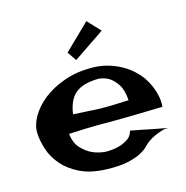

<svg xmlns="http://www.w3.org/2000/svg" viewBox="-91 -760 734 756"><g transform="rotate(-15 276.5 -382.0)"><path d="M268.6 -157.2Q295.9 -157.2 319.3 -163.1Q338.9 -168 356.9 -179.2Q375 -190.4 380.9 -212.9Q400.4 -209 414.1 -206.5Q427.7 -204.1 437.5 -202.1Q448.2 -199.2 456.1 -198.2Q463.9 -196.3 474.6 -194.3Q484.4 -192.4 498.5 -189.9Q512.7 -187.5 532.2 -183.6Q517.6 -185.5 502.4 -180.7Q487.3 -175.8 473.6 -169.9Q458 -163.1 444.3 -153.3Q435.5 -147.5 424.3 -135.7Q413.1 -124 392.6 -113.3Q372.1 -102.5 338.4 -95.2Q304.7 -87.9 252 -89.8Q188.5 -91.8 145.5 -112.8Q102.5 -133.8 76.2 -164.6Q49.8 -195.3 38.1 -231.4Q26.4 -267.6 25.4 -298.8Q24.4 -330.1 43.9 -364.3Q63.5 -398.4 99.1 -426.8Q134.8 -455.1 185.5 -473.1Q236.3 -491.2 296.9 -491.2Q332 -491.2 361.8 -482.9Q391.6 -474.6 416.5 -460.9Q441.4 -447.3 460 -430.2Q478.5 -413.1 491.2 -395.5Q503.9 -377 512.7 -356.4Q520.5 -338.9 525.4 -316.4Q530.3 -293.9 528.3 -270.5Q454.1 -268.6 408.7 -267.6Q363.3 -266.6 337.9 -266.6H293.9H260.7Q243.2 -266.6 214.8 -265.6Q186.5 -264.6 145.5 -262.7Q150.4 -223.6 170.4 -202.6Q190.4 -181.6 212.9 -170.9Q238.3 -159.2 268.6 -157.2ZM180.7 -333Q211.9 -331.1 232.9 -330.1Q253.9 -329.1 267.6 -328.1Q282.2 -327.1 291 -327.1H315.4Q339.8 -327.1 406.2 -330.1Q403.3 -373 388.2 -395.5Q373 -418 356.4 -428.7Q336.9 -440.4 313.5 -442.4Q250 -441.4 219.2 -416Q188.5 -390.6 180.7 -333ZM222.7 -573.2 326.2 -673.8 375 -622.1 248 -536.1Z"/></g></svg>

Font: Irish Grover
Style: Regular
Weight: 400
Designer: Squid
Foundry: Font Diner, Inc DBA Sideshow
Version: Version 1.001